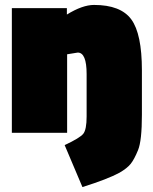

<svg xmlns="http://www.w3.org/2000/svg" viewBox="-20 -538 618 778"><path d="M331 -66V-238Q331 -325 295 -325L252 -318V0H28V-505H251V-479Q314 -518 361 -518Q469 -518 512 -459.5Q555 -401 555 -253V-73Q555 32 539.5 70Q524 108 509.5 126Q495 144 464 162Q416 188 314 220L242 50Q304 21 317.5 4Q331 -13 331 -66Z"/></svg>

Font: Titillium Web
Style: Black
Weight: 900
Version: Version 1.001;PS 35.000;hotconv 1.0.70;makeotf.lib2.5.55311